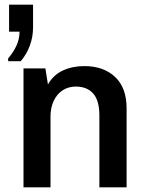

<svg xmlns="http://www.w3.org/2000/svg" viewBox="-20 -805 640 825"><path d="M15 -542V-554Q38 -581 51 -609.5Q64 -638 64 -669H19V-785H122V-687Q122 -646 108 -608.5Q94 -571 69 -542ZM81 0V-511H175L186 -442Q209 -483 250 -502Q291 -521 342 -521Q425 -521 474.5 -474.5Q524 -428 524 -339V0H407V-309Q407 -373 380.5 -403Q354 -433 306 -433Q273 -433 248.5 -416.5Q224 -400 210.5 -371Q197 -342 197 -304V0Z"/></svg>

Font: Chivo Mono Medium
Style: Regular
Weight: 500
Monospace: yes
Designer: Hector Gatti
Foundry: Omnibus-Type
Version: Version 1.008